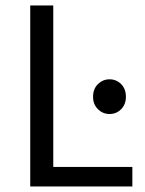

<svg xmlns="http://www.w3.org/2000/svg" viewBox="-20 -676 526 696"><path d="M89.6 0V-656.3H173.1V-70.9H459.8V0ZM376.9 -262.7Q352.8 -262.7 335.1 -280.2Q317.3 -297.7 317.3 -324.9Q317.3 -353.8 335.1 -371.1Q352.8 -388.5 376.9 -388.5Q401.9 -388.5 419.2 -371.1Q436.4 -353.8 436.4 -324.9Q436.4 -297.7 419.2 -280.2Q401.9 -262.7 376.9 -262.7Z"/></svg>

Font: SourceSans3VF
Style: Regular
Weight: 200
Designer: Paul D. Hunt
Foundry: Adobe
Version: Version 3.052;hotconv 1.1.0;makeotfexe 2.6.0